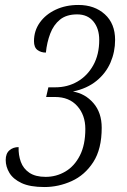

<svg xmlns="http://www.w3.org/2000/svg" viewBox="-20 -744 512 774"><path d="M159 10Q101 10 67 -6Q33 -22 18 -47Q3 -72 3 -99Q3 -125 18 -138Q33 -151 55 -151Q54 -119 64 -91.5Q74 -64 98.5 -47.5Q123 -31 164 -31Q207 -31 243.5 -52.5Q280 -74 302 -117Q324 -160 324 -224Q324 -280 291.5 -316.5Q259 -353 202 -353H166L175 -392H203Q252 -392 292 -415Q332 -438 356 -481Q380 -524 380 -583Q380 -629 356.5 -657.5Q333 -686 291 -686Q248 -686 222 -665Q196 -644 182.5 -608.5Q169 -573 165 -532Q145 -532 131 -542.5Q117 -553 117 -578Q117 -620 140.5 -653Q164 -686 204.5 -705Q245 -724 296 -724Q361 -724 402.5 -686.5Q444 -649 444 -583Q444 -535 425.5 -492Q407 -449 369 -418Q331 -387 274 -375Q323 -367 356.5 -328.5Q390 -290 390 -229Q390 -143 356 -90.5Q322 -38 269 -14Q216 10 159 10Z"/></svg>

Font: Noto Serif Tamil Condensed Light
Style: Italic
Weight: 300
Width: 3
Italic angle: -12°
Designer: Indian Type Foundry, Tom Grace, and the Monotype Design Team
Foundry: Monotype Imaging Inc.
Version: Version 2.003; ttfautohint (v1.8.4.7-5d5b)